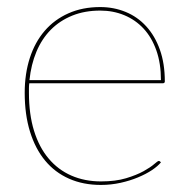

<svg xmlns="http://www.w3.org/2000/svg" viewBox="-20 -518 540 544"><path d="M264 -498Q302.5 -498 336 -484.2Q369.5 -470.5 394.2 -443.5Q419 -416.5 433 -377.2Q447 -338 447 -287Q447 -284.5 445.2 -283.2Q443.5 -282 441 -282H63Q62 -275 62 -268.5V-255Q62 -194 76.5 -147.2Q91 -100.5 117.8 -68.8Q144.5 -37 182.2 -20.5Q220 -4 266 -4Q307.5 -4 337.2 -13Q367 -22 386.8 -33Q406.5 -44 416.8 -53Q427 -62 430 -62Q432 -62 434 -60L436 -58Q427.5 -47.5 410.8 -36.2Q394 -25 371.2 -15.5Q348.5 -6 321.5 0Q294.5 6 266 6Q215.5 6 175.5 -11.8Q135.5 -29.5 107.8 -63Q80 -96.5 65 -145Q50 -193.5 50 -255Q50 -309 64.5 -353.8Q79 -398.5 106.5 -430.5Q134 -462.5 173.8 -480.2Q213.5 -498 264 -498ZM264 -488Q220 -488 184.8 -473.8Q149.5 -459.5 124 -433.8Q98.5 -408 83.2 -371.5Q68 -335 63.5 -291H436Q436 -338.5 423 -375.2Q410 -412 386.8 -437Q363.5 -462 332 -475Q300.5 -488 264 -488Z"/></svg>

Font: Lato TR Hairline
Style: Regular
Weight: 250
Designer: Lukasz Dziedzic
Foundry: Lukasz Dziedzic
Version: Version 1.104 2013